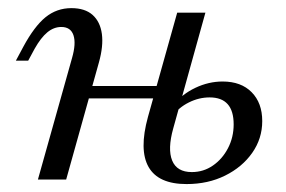

<svg xmlns="http://www.w3.org/2000/svg" viewBox="-20 -446 710 477"><path d="M443.5 11.3Q373.4 11.3 349.2 -31Q325 -73.4 347.6 -155.6L420.2 -414.5H490.3L410.5 -127.4Q396 -75.8 407.7 -47.2Q419.4 -18.5 456.5 -18.5Q485.5 -18.5 508.9 -34.7Q532.3 -50.8 546.4 -77.8Q560.5 -104.8 560.5 -137.1Q560.5 -204 500.8 -204Q474.2 -204 449.2 -191.5Q424.2 -179 408.9 -158.1L411.3 -185.5Q432.3 -212.1 465.3 -227.8Q498.4 -243.5 533.1 -243.5Q579 -243.5 605.2 -216.9Q631.5 -190.3 631.5 -145.2Q631.5 -101.6 606.5 -66.1Q581.5 -30.6 539.1 -9.7Q496.8 11.3 443.5 11.3ZM74.2 0 158.9 -301.6Q169.4 -337.9 162.5 -358.5Q155.6 -379 132.3 -379Q113.7 -379 97.6 -365.7Q81.5 -352.4 66.1 -325L50 -295.2H19.4L37.9 -329.8Q65.3 -380.6 93.1 -403.2Q121 -425.8 157.3 -425.8Q191.1 -425.8 210.1 -408.9Q229 -391.9 233.1 -361.7Q237.1 -331.5 225.8 -291.1L144.4 0ZM164.5 -201.6 173.4 -232.3H405.6L396.8 -201.6Z"/></svg>

Font: Playfair 12pt Light
Style: Italic
Weight: 300
Italic angle: -15.6°
Designer: Claus Eggers Sørensen
Foundry: Claus Eggers Sørensen
Version: Version 2.000;gftools[0.9.28]